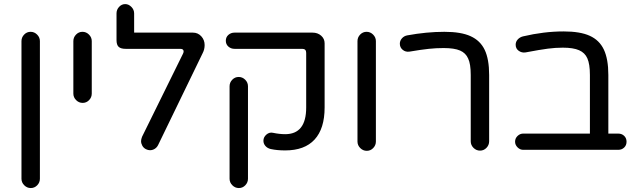

<svg xmlns="http://www.w3.org/2000/svg" viewBox="-20 -738 3136 947"><path d="M85.9 143.6V-535.2Q85.9 -553.7 99.1 -567.4Q112.3 -581.1 130.9 -581.1Q149.4 -581.1 163.1 -567.4Q176.8 -553.7 176.8 -535.2V143.6Q176.8 162.1 163.6 175.8Q150.4 189.5 131.8 189.5Q113.3 189.5 99.6 175.8Q85.9 162.1 85.9 143.6Z M341.8 -276.4V-535.2Q341.8 -553.7 355 -567.4Q368.2 -581.1 386.7 -581.1Q405.3 -581.1 418.9 -567.4Q432.6 -553.7 432.6 -535.2V-276.4Q432.6 -257.8 419.4 -244.1Q406.2 -230.5 387.7 -230.5Q369.1 -230.5 355.5 -244.1Q341.8 -257.8 341.8 -276.4Z M675.8 -42Q675.8 -50.8 680.7 -63.5L882.8 -473.6Q885.7 -479.5 885.7 -484.4Q885.7 -497.1 869.1 -497.1H599.6Q576.2 -497.1 565.4 -506.8Q554.7 -516.6 554.7 -540V-671.9Q554.7 -690.4 567.4 -704.1Q580.1 -717.8 597.7 -717.8Q614.3 -717.8 627.9 -704.1Q641.6 -690.4 641.6 -671.9V-577.1H931.6Q956.1 -577.1 972.7 -559.1Q989.3 -541 989.3 -515.6Q989.3 -494.1 979.5 -475.6L759.8 -22.5Q753.9 -10.7 743.2 -3.9Q732.4 2.9 719.7 2.9Q710 2.9 700.2 -2Q688.5 -7.8 682.1 -19Q675.8 -30.3 675.8 -42Z M1315.4 -2.9Q1298.8 -6.8 1289.1 -18.1Q1279.3 -29.3 1279.3 -43.9Q1279.3 -61.5 1293.9 -74.2Q1308.6 -86.9 1326.2 -83Q1358.4 -76.2 1386.7 -76.2Q1490.2 -76.2 1490.2 -208V-477.5Q1490.2 -497.1 1470.7 -497.1H1136.7Q1119.1 -497.1 1106.4 -508.3Q1093.8 -519.5 1093.8 -537.1Q1093.8 -554.7 1106.4 -565.9Q1119.1 -577.1 1136.7 -577.1H1521.5Q1546.9 -577.1 1564 -562Q1581.1 -546.9 1581.1 -524.4V-208Q1581.1 -103.5 1531.7 -49.8Q1482.4 3.9 1386.7 3.9Q1346.7 3.9 1315.4 -2.9ZM1112.3 143.6V-312.5Q1112.3 -331.1 1125.5 -344.7Q1138.7 -358.4 1157.2 -358.4Q1175.8 -358.4 1189.5 -344.7Q1203.1 -331.1 1203.1 -312.5V143.6Q1203.1 162.1 1189.9 175.8Q1176.8 189.5 1158.2 189.5Q1139.6 189.5 1126 175.8Q1112.3 162.1 1112.3 143.6Z M1743.2 -40V-535.2Q1743.2 -553.7 1756.3 -567.4Q1769.5 -581.1 1788.1 -581.1Q1806.6 -581.1 1820.3 -567.4Q1834 -553.7 1834 -535.2V-40Q1834 -21.5 1820.8 -7.8Q1807.6 5.9 1789.1 5.9Q1770.5 5.9 1756.8 -7.8Q1743.2 -21.5 1743.2 -40Z M2301.8 -41V-368.2Q2301.8 -422.9 2289.1 -449.2Q2277.3 -476.6 2249 -488.8Q2220.7 -501 2168 -501Q2131.8 -501 2094.7 -497.1Q2057.6 -493.2 2000 -483.4Q1980.5 -480.5 1966.3 -492.2Q1952.1 -503.9 1952.1 -522.5Q1952.1 -537.1 1962.4 -548.8Q1972.7 -560.5 1988.3 -563.5Q2084 -581.1 2171.9 -581.1Q2253.9 -581.1 2300.8 -559.6Q2348.6 -538.1 2370.6 -492.2Q2392.6 -446.3 2392.6 -368.2V-41Q2392.6 -22.5 2379.4 -8.8Q2366.2 4.9 2347.7 4.9Q2329.1 4.9 2315.4 -8.8Q2301.8 -22.5 2301.8 -41Z M3070.3 -39.1Q3070.3 -21.5 3058.6 -10.3Q3046.9 1 3029.3 1H2560.5Q2544.9 1 2532.7 -11.2Q2520.5 -23.4 2520.5 -39.1Q2520.5 -55.7 2532.7 -67.4Q2544.9 -79.1 2560.5 -79.1H2889.6V-368.2Q2889.6 -421.9 2877 -450.2Q2865.2 -477.5 2836.4 -490.2Q2807.6 -502.9 2755.9 -502.9Q2719.7 -502.9 2682.1 -498Q2644.5 -493.2 2572.3 -479.5Q2553.7 -476.6 2538.6 -487.3Q2523.4 -498 2523.4 -517.6Q2523.4 -532.2 2533.7 -543.5Q2543.9 -554.7 2559.6 -558.6Q2663.1 -583 2759.8 -583Q2841.8 -583 2888.7 -561.5Q2936.5 -540 2958.5 -493.2Q2980.5 -446.3 2980.5 -368.2V-79.1H3029.3Q3046.9 -79.1 3058.6 -67.9Q3070.3 -56.6 3070.3 -39.1Z"/></svg>

Font: jf-openhuninn-1.1
Style: Regular
Weight: 400
Designer: [Kosugi Maru]
      Designed by Motoya company      

      [Varela Round]
      Joe Prince(Latin component); Avraham Co
Foundry: justfont CO.,LTD.
Version: 1.1